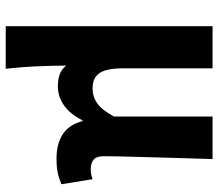

<svg xmlns="http://www.w3.org/2000/svg" viewBox="-68 -534 804 709"><g transform="rotate(90 334.5 -180.0)"><path d="M232.8 -562.4V-231.6Q232.8 -171.2 250.1 -145.3Q267.4 -119.4 306.8 -119.4Q338.4 -119.4 363 -137.2Q387.6 -155 410.8 -198.4V-562.4H567.8Q566.2 -494.6 563.4 -413.8Q561.6 -343.4 559.5 -272.9Q557.4 -202.4 557.4 -160Q557.4 -134.2 569.7 -123.4Q582 -112.6 606.2 -112.6Q623.6 -112.6 642.2 -119.4L660.8 -4.4Q640.2 4.6 618.9 9.2Q597.6 13.8 567 13.8Q509.8 13.8 474.9 -10.1Q440 -34 427.6 -82.4H424.8Q403.2 -38 370.7 -14.6Q338.2 8.8 299.8 8.8Q274 8.8 255.5 2.2Q237 -4.4 222.6 -21.8Q223.4 43.6 225.7 93.7Q228 143.8 234.4 201.4H77.2V-562.4Z"/></g></svg>

Font: 寒蝉端黑体 Light
Style: Regular
Weight: 300
Designer: ChillDuanSans {Warren2060}; 
Source Han Sans {Ryoko NISHIZUKA 西塚涼子 (kana, bopomofo & ideographs); Paul D. Hunt (Latin, G
Foundry: ChillType&Adobe
Version: Version 1.300;Glyphs 3.3 (3306)